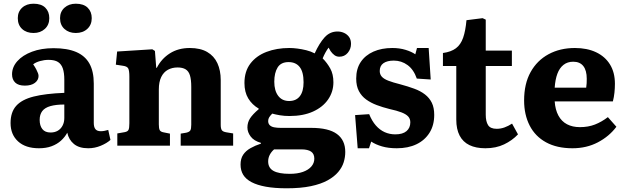

<svg xmlns="http://www.w3.org/2000/svg" viewBox="-20 -786 3376 1036"><path d="M190 14Q118 14 77.5 -23Q37 -60 37 -122Q37 -181 67.5 -215Q98 -249 161.5 -265Q225 -281 327 -285V-356Q327 -393 319 -416.5Q311 -440 293 -451.5Q275 -463 242 -463Q219 -463 196 -456.5Q173 -450 159 -439Q170 -423 176 -411Q182 -399 185 -391Q188 -383 188 -376Q188 -354 168.5 -339Q149 -324 114 -324Q79 -324 62 -340.5Q45 -357 45 -385Q45 -424 73.5 -456Q102 -488 152.5 -507Q203 -526 269 -526Q343 -526 391 -505.5Q439 -485 462.5 -443Q486 -401 486 -335V-123Q486 -100 495 -89Q504 -78 524 -78Q534 -78 544 -80Q554 -82 564 -85L576 -31Q556 -13 523.5 0.5Q491 14 456 14Q407 14 379 -9Q351 -32 343 -70Q330 -46 309 -27Q288 -8 258.5 3Q229 14 190 14ZM253 -71Q275 -71 291.5 -80.5Q308 -90 317.5 -108Q327 -126 327 -149V-222Q282 -222 252 -213.5Q222 -205 208 -186.5Q194 -168 194 -139Q194 -108 208.5 -89.5Q223 -71 253 -71ZM389 -608Q352 -608 328 -629.5Q304 -651 304 -688Q304 -723 328 -744.5Q352 -766 389 -766Q431 -766 453 -744.5Q475 -723 475 -688Q475 -652 451 -630Q427 -608 389 -608ZM161 -608Q123 -608 99.5 -629.5Q76 -651 76 -688Q76 -723 99.5 -744.5Q123 -766 161 -766Q203 -766 224.5 -744.5Q246 -723 246 -688Q246 -652 222 -630Q198 -608 161 -608Z M613 0V-66L653 -73Q669 -76 673.5 -85.5Q678 -95 678 -121V-372Q678 -405 672 -416.5Q666 -428 644 -431L605 -437L612 -508L802 -520L816 -511L823 -420H826Q851 -469 896.5 -498Q942 -527 1004 -527Q1061 -527 1098 -505.5Q1135 -484 1153 -445Q1171 -406 1171 -354V-113Q1171 -92 1177 -83.5Q1183 -75 1202 -72L1238 -66V0H955V-65L985 -70Q1002 -74 1007 -82.5Q1012 -91 1012 -113V-317Q1012 -356 1005 -379Q998 -402 981.5 -412Q965 -422 938 -422Q909 -422 886 -409.5Q863 -397 850 -370.5Q837 -344 837 -303V-115Q837 -94 841.5 -84.5Q846 -75 862 -72L897 -65V0Z M1527 230Q1462 230 1415 221.5Q1368 213 1337.5 197Q1307 181 1292.5 157.5Q1278 134 1278 102Q1278 70 1292 49Q1306 28 1331.5 13.5Q1357 -1 1388 -11V-15Q1350 -26 1332.5 -49.5Q1315 -73 1315 -98Q1315 -125 1329 -147Q1343 -169 1376 -197V-200Q1340 -221 1319.5 -255Q1299 -289 1299 -338Q1299 -401 1331 -443Q1363 -485 1418 -506Q1473 -527 1541 -527Q1561 -527 1584.5 -524Q1608 -521 1632.5 -515Q1657 -509 1678 -498Q1703 -553 1731.5 -584.5Q1760 -616 1801 -616Q1820 -616 1836.5 -608.5Q1853 -601 1863.5 -586.5Q1874 -572 1874 -549Q1874 -522 1856.5 -501Q1839 -480 1811 -480Q1796 -480 1784.5 -488.5Q1773 -497 1764 -510L1753 -529Q1744 -517 1736 -502.5Q1728 -488 1721 -471Q1745 -447 1762 -416.5Q1779 -386 1779 -342Q1779 -291 1750.5 -249.5Q1722 -208 1669 -184Q1616 -160 1542 -160Q1514 -160 1490.5 -164Q1467 -168 1449 -173Q1438 -162 1432.5 -153Q1427 -144 1427 -133Q1427 -119 1435.5 -110.5Q1444 -102 1459.5 -99Q1475 -96 1496 -96H1660Q1753 -96 1798 -63Q1843 -30 1843 34Q1843 62 1834.5 89.5Q1826 117 1805 142Q1784 167 1748 187Q1712 207 1657.5 218.5Q1603 230 1527 230ZM1543 152Q1585 152 1614.5 141.5Q1644 131 1660 112.5Q1676 94 1676 70Q1676 44 1658.5 32Q1641 20 1606 20H1459Q1444 33 1435.5 49.5Q1427 66 1427 85Q1427 120 1455.5 136Q1484 152 1543 152ZM1540 -241Q1578 -241 1598 -267Q1618 -293 1618 -342Q1618 -398 1597 -424.5Q1576 -451 1537 -451Q1496 -451 1478 -422Q1460 -393 1460 -345Q1460 -297 1481 -269Q1502 -241 1540 -241Z M1910 14 1896 -165 1972 -170Q1987 -133 2008 -109Q2029 -85 2055.5 -73Q2082 -61 2113 -61Q2153 -61 2173.5 -78.5Q2194 -96 2194 -126Q2194 -145 2182.5 -157.5Q2171 -170 2146.5 -179.5Q2122 -189 2081 -198Q2045 -207 2013 -219Q1981 -231 1956 -249Q1931 -267 1916.5 -294.5Q1902 -322 1902 -362Q1902 -415 1926.5 -451.5Q1951 -488 1995 -507.5Q2039 -527 2097 -527Q2136 -527 2168.5 -517Q2201 -507 2221 -493L2230 -527H2293L2304 -357L2229 -362Q2212 -411 2179 -435Q2146 -459 2105 -459Q2069 -459 2049 -445Q2029 -431 2029 -403Q2029 -385 2040 -372.5Q2051 -360 2075.5 -350.5Q2100 -341 2140 -331Q2181 -320 2215 -307.5Q2249 -295 2273 -276.5Q2297 -258 2310 -231.5Q2323 -205 2323 -166Q2323 -110 2297.5 -69.5Q2272 -29 2227 -7.5Q2182 14 2121 14Q2076 14 2041.5 4Q2007 -6 1983 -22L1971 14Z M2599 14Q2548 14 2513 -3Q2478 -20 2460 -54.5Q2442 -89 2442 -141V-430H2370V-500Q2414 -506 2440 -525.5Q2466 -545 2479 -582.5Q2492 -620 2497 -677L2584 -688L2601 -680V-513H2742V-430H2601V-167Q2601 -131 2613.5 -111Q2626 -91 2660 -91Q2682 -91 2702.5 -98.5Q2723 -106 2743 -119L2775 -61Q2744 -28 2700 -7Q2656 14 2599 14Z M3069 14Q2985 14 2926.5 -18Q2868 -50 2838 -108.5Q2808 -167 2808 -244Q2808 -334 2843 -397Q2878 -460 2940 -493.5Q3002 -527 3082 -527Q3148 -527 3196.5 -504Q3245 -481 3271.5 -438Q3298 -395 3298 -334Q3298 -311 3295.5 -286.5Q3293 -262 3287 -239H2973Q2976 -194 2993 -162.5Q3010 -131 3039.5 -115.5Q3069 -100 3109 -100Q3154 -100 3190 -114Q3226 -128 3260 -154L3306 -102Q3267 -50 3206 -18Q3145 14 3069 14ZM2973 -313H3143Q3145 -325 3145.5 -337Q3146 -349 3146 -361Q3146 -406 3127.5 -429.5Q3109 -453 3073 -453Q3042 -453 3020.5 -436Q2999 -419 2987.5 -388Q2976 -357 2973 -313Z"/></svg>

Font: Literata 18pt
Style: Bold
Weight: 700
Designer: Latin by Veronika Burian and Jose Scaglione. Greek by Irene Vlachou. Cyrillic by Vera Evstafieva.
Foundry: TypeTogether
Version: Version 3.103;gftools[0.9.29]